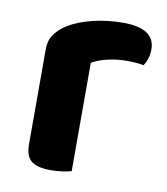

<svg xmlns="http://www.w3.org/2000/svg" viewBox="-64 -548 531 610"><g transform="rotate(10 202.0 -243.5)"><path d="M205.9 -350.9V-226.4H57.5V-369.2Q57.5 -396.8 71.3 -416.4Q85.2 -436 109 -451.2Q141.8 -471.3 188.3 -482.6Q234.8 -494 286 -494Q388.1 -494 388.1 -425.9Q388.1 -409.8 383.6 -396Q379 -382.2 372.5 -372.4Q362.5 -374.4 348 -375.6Q333.6 -376.8 316.8 -376.8Q286.8 -376.8 257.1 -370Q227.4 -363.2 205.9 -350.9ZM57.5 -264 205.9 -261.1V-1.2Q196.4 1.5 178.4 4.4Q160.4 7.3 139.3 7.3Q97 7.3 77.3 -7.7Q57.5 -22.6 57.5 -62.2Z"/></g></svg>

Font: Baloo Bhaijaan 2
Style: Regular
Weight: 400
Designer: Sanskriti Dholi, Noopur Datye and Ek Type
Foundry: Ek Type
Version: Version 1.701